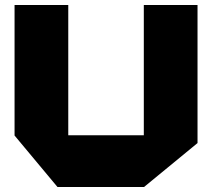

<svg xmlns="http://www.w3.org/2000/svg" viewBox="-20 -745 837 765"><path d="M553 0V-725H767V-175L554 0ZM209 0 38 -205V-206H553V0ZM38 -206V-725H252V-206Z"/></svg>

Font: Foldit ExtraBold
Style: Regular
Weight: 800
Version: Version 1.003